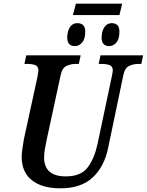

<svg xmlns="http://www.w3.org/2000/svg" viewBox="-20 -1015 799 1045"><path d="M309 10Q421 10 484.5 -49Q548 -108 569 -212L650 -600Q658 -644 681.5 -655.5Q705 -667 732 -667H749L759 -714H527L517 -667H534Q560 -667 577 -660.5Q594 -654 594 -631Q594 -626 592 -617.5Q590 -609 589 -601L511 -232Q495 -156 458.5 -105.5Q422 -55 338 -55Q220 -55 220 -159Q220 -177 224 -202Q228 -227 234 -254L309 -601Q317 -644 340.5 -655.5Q364 -667 391 -667H409L419 -714H123L113 -667H130Q156 -667 172.5 -660.5Q189 -654 189 -631Q189 -627 184 -597L110 -257Q106 -236 102 -206.5Q98 -177 98 -161Q98 -78 153.5 -34Q209 10 309 10ZM377 -933H630L645 -995H393ZM388 -764Q410 -764 427 -783.5Q444 -803 444 -843Q444 -889 400 -889Q374 -889 360 -866Q346 -843 346 -811Q346 -764 388 -764ZM575 -764Q597 -764 613.5 -783.5Q630 -803 630 -843Q630 -889 588 -889Q562 -889 547.5 -866Q533 -843 533 -811Q533 -764 575 -764Z"/></svg>

Font: Noto Serif SemiCondensed Semi
Style: Italic
Weight: 600
Width: 4
Italic angle: -12°
Designer: Monotype Design Team
Foundry: Monotype Imaging Inc.
Version: Version 1.901